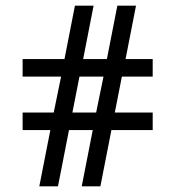

<svg xmlns="http://www.w3.org/2000/svg" viewBox="-20 -659 620 679"><path d="M236 -261H320L346 -388H261ZM520 -199H374L335 0H269L308 -199H224L185 0H119L158 -199H60V-261H170L196 -388H60V-450H208L245 -639H311L274 -450H358L395 -639H461L424 -450H520V-388H411L386 -261H520Z"/></svg>

Font: Play
Style: Regular
Weight: 400
Designer: Jonas Hecksher
Foundry: Jonas Hecksher, Playtypeª, e-types AS
Version: Version 1.002